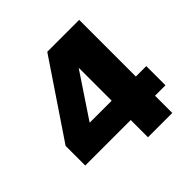

<svg xmlns="http://www.w3.org/2000/svg" viewBox="-184 -895 1061 1061"><g transform="rotate(-45 346.5 -364.0)"><path d="M33.2 -134.8V-288.1L329.1 -727.5H460V-540.5H388.2L219.2 -287.1V-284.7H660.2V-134.8ZM388.7 0V-181.6L389.6 -249V-727.5H578.6V0Z"/></g></svg>

Font: Inter 28pt Black
Style: Regular
Weight: 900
Designer: Rasmus Andersson
Foundry: rsms
Version: Version 4.001;git-66647c0bb